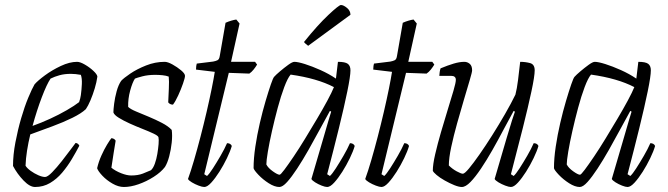

<svg xmlns="http://www.w3.org/2000/svg" viewBox="-20 -747 2667 767"><path d="M120 0Q99 0 74 -26Q49 -52 32 -84Q32 -128 41.5 -178Q51 -228 64.5 -274.5Q78 -321 93 -357Q108 -393 118 -410Q131 -425 159.5 -446Q188 -467 223 -483.5Q258 -500 288 -500Q300 -500 319 -489Q338 -478 353 -464Q368 -450 369 -441Q366 -419 358.5 -394Q351 -369 341.5 -346.5Q332 -324 323 -311Q305 -294 269.5 -276.5Q234 -259 189.5 -242.5Q145 -226 101 -210Q93 -177 88 -145Q83 -113 82 -85Q88 -75 102.5 -64.5Q117 -54 133 -47Q149 -40 160 -40Q170 -40 188.5 -59Q207 -78 227 -103.5Q247 -129 262.5 -150Q278 -171 282 -176Q292 -175 297 -165Q284 -140 267 -111.5Q250 -83 228.5 -57.5Q207 -32 180 -16Q153 0 120 0ZM110 -244Q144 -256 180 -272.5Q216 -289 247 -307Q278 -325 296 -339Q301 -353 303 -367Q306 -389 307 -411.5Q308 -434 303 -448Q292 -450 282 -451Q272 -452 263 -452Q238 -452 218 -446.5Q198 -441 182 -433Q167 -411 147 -358.5Q127 -306 110 -244Z M475 0Q453 0 429.5 -13.5Q406 -27 389 -45Q372 -63 368 -75Q374 -101 385 -125.5Q396 -150 407.5 -169Q419 -188 425 -195Q437 -194 442 -185Q439 -166 434 -136Q429 -106 425 -77Q441 -64 464 -55Q487 -46 504 -46Q531 -46 550.5 -53.5Q570 -61 583 -67Q592 -75 598.5 -93Q605 -111 608.5 -132Q612 -153 613.5 -171.5Q615 -190 613 -199Q611 -205 593 -213.5Q575 -222 549.5 -232Q524 -242 498.5 -253.5Q473 -265 454.5 -276.5Q436 -288 433 -298Q433 -309 436 -333Q439 -357 446 -382.5Q453 -408 464 -424Q474 -435 500.5 -453Q527 -471 563.5 -485.5Q600 -500 638 -500Q650 -500 669 -489.5Q688 -479 703.5 -466Q719 -453 719 -444Q719 -436 711 -413Q703 -390 692 -366Q681 -342 671 -329Q659 -329 652 -338Q653 -362 654.5 -393Q656 -424 654 -441Q644 -445 629 -446.5Q614 -448 600 -448Q571 -448 548.5 -442Q526 -436 519 -433Q509 -418 500 -385Q491 -352 492 -320Q501 -311 524 -301.5Q547 -292 574.5 -280.5Q602 -269 627 -256Q652 -243 666 -228Q669 -206 666 -177.5Q663 -149 656 -122.5Q649 -96 639 -80Q623 -59 594 -40.5Q565 -22 533.5 -11Q502 0 475 0Z M796 0Q788 0 773.5 -5.5Q759 -11 746.5 -18.5Q734 -26 731 -32Q742 -62 755 -106.5Q768 -151 781 -201Q794 -251 805.5 -300.5Q817 -350 825.5 -392Q834 -434 838 -460L763 -469Q763 -477 764 -483.5Q765 -490 766 -493L831 -501Q842 -503 849 -506.5Q856 -510 858 -524L881 -656Q892 -661 904 -664.5Q916 -668 924 -669L937 -653L903 -500H999L1007 -489Q1001 -479 993 -469Q985 -459 976 -453L894 -456L796 -51L807 -44Q816 -52 830.5 -74.5Q845 -97 861 -124.5Q877 -152 887 -175Q901 -175 906 -164Q900 -143 886.5 -115Q873 -87 856.5 -61Q840 -35 824 -17.5Q808 0 796 0Z M1096 0Q1077 0 1053.5 -15Q1030 -30 1012.5 -48.5Q995 -67 993 -75Q993 -114 1000 -161Q1007 -208 1018 -255.5Q1029 -303 1041 -343.5Q1053 -384 1062 -410Q1071 -436 1075 -440Q1082 -448 1098.5 -462Q1115 -476 1131.5 -488Q1148 -500 1156 -500Q1170 -500 1198.5 -491Q1227 -482 1260.5 -467Q1294 -452 1322 -433L1330 -500Q1359 -500 1369.5 -492Q1380 -484 1380 -466Q1380 -443 1367.5 -382Q1355 -321 1334 -235.5Q1313 -150 1287 -51L1298 -44Q1307 -52 1321.5 -74.5Q1336 -97 1352 -124.5Q1368 -152 1378 -175Q1392 -175 1397 -164Q1391 -143 1377.5 -115Q1364 -87 1347.5 -61Q1331 -35 1315 -17.5Q1299 0 1287 0Q1279 0 1265 -5.5Q1251 -11 1239 -18.5Q1227 -26 1224 -32L1272 -196Q1284 -237 1292.5 -266.5Q1301 -296 1303 -301L1298 -304Q1279 -270 1257 -229Q1235 -188 1212 -147.5Q1189 -107 1167 -73.5Q1145 -40 1127 -20Q1109 0 1096 0ZM1097 -49Q1101 -49 1116 -69Q1131 -89 1153 -121.5Q1175 -154 1199 -193.5Q1223 -233 1246.5 -272.5Q1270 -312 1288 -345.5Q1306 -379 1314 -399Q1247 -434 1141 -449Q1129 -435 1115.5 -399Q1102 -363 1089.5 -316.5Q1077 -270 1066.5 -223.5Q1056 -177 1050 -141Q1044 -105 1044 -90Q1051 -76 1070 -62.5Q1089 -49 1097 -49ZM1211 -564Q1206 -568 1200 -573Q1194 -578 1195 -580Q1249 -647 1291.5 -687Q1334 -727 1342 -727Q1352 -727 1366 -715.5Q1380 -704 1380 -688Z M1504 0Q1496 0 1481.5 -5.5Q1467 -11 1454.5 -18.5Q1442 -26 1439 -32Q1450 -62 1463 -106.5Q1476 -151 1489 -201Q1502 -251 1513.5 -300.5Q1525 -350 1533.5 -392Q1542 -434 1546 -460L1471 -469Q1471 -477 1472 -483.5Q1473 -490 1474 -493L1539 -501Q1550 -503 1557 -506.5Q1564 -510 1566 -524L1589 -656Q1600 -661 1612 -664.5Q1624 -668 1632 -669L1645 -653L1611 -500H1707L1715 -489Q1709 -479 1701 -469Q1693 -459 1684 -453L1602 -456L1504 -51L1515 -44Q1524 -52 1538.5 -74.5Q1553 -97 1569 -124.5Q1585 -152 1595 -175Q1609 -175 1614 -164Q1608 -143 1594.5 -115Q1581 -87 1564.5 -61Q1548 -35 1532 -17.5Q1516 0 1504 0Z M1825 0Q1813 0 1794.5 -7.5Q1776 -15 1756.5 -26Q1737 -37 1724 -48Q1711 -59 1709 -65Q1709 -90 1718.5 -131Q1728 -172 1741.5 -218.5Q1755 -265 1768.5 -308.5Q1782 -352 1791.5 -384.5Q1801 -417 1801 -428Q1801 -444 1782 -444H1735Q1735 -450 1736.5 -459.5Q1738 -469 1740 -474Q1769 -486 1792.5 -493Q1816 -500 1835 -500Q1847 -500 1856.5 -492Q1866 -484 1866 -466Q1866 -459 1856.5 -427Q1847 -395 1833.5 -349.5Q1820 -304 1806 -254Q1792 -204 1782.5 -159.5Q1773 -115 1773 -86Q1787 -72 1804.5 -62.5Q1822 -53 1829 -53Q1836 -53 1853.5 -74Q1871 -95 1895.5 -130Q1920 -165 1946.5 -207Q1973 -249 1997.5 -291.5Q2022 -334 2039 -369Q2045 -392 2049.5 -427.5Q2054 -463 2058 -500Q2079 -500 2097.5 -495Q2116 -490 2116 -466Q2116 -443 2103 -382Q2090 -321 2068.5 -235.5Q2047 -150 2021 -51L2032 -44Q2041 -52 2055.5 -74.5Q2070 -97 2086 -124.5Q2102 -152 2112 -175Q2126 -175 2131 -164Q2125 -143 2111.5 -115Q2098 -87 2081.5 -61Q2065 -35 2049 -17.5Q2033 0 2021 0Q2013 0 1998.5 -5.5Q1984 -11 1971.5 -18.5Q1959 -26 1956 -32L2004 -196Q2016 -237 2025.5 -266.5Q2035 -296 2037 -301L2032 -304Q2013 -270 1991.5 -229Q1970 -188 1947 -147.5Q1924 -107 1901.5 -73.5Q1879 -40 1859.5 -20Q1840 0 1825 0Z M2296 0Q2277 0 2253.5 -15Q2230 -30 2212.5 -48.5Q2195 -67 2193 -75Q2193 -114 2200 -161Q2207 -208 2218 -255.5Q2229 -303 2241 -343.5Q2253 -384 2262 -410Q2271 -436 2275 -440Q2282 -448 2298.5 -462Q2315 -476 2331.5 -488Q2348 -500 2356 -500Q2370 -500 2398.5 -491Q2427 -482 2460.5 -467Q2494 -452 2522 -433L2530 -500Q2559 -500 2569.5 -492Q2580 -484 2580 -466Q2580 -443 2567.5 -382Q2555 -321 2534 -235.5Q2513 -150 2487 -51L2498 -44Q2507 -52 2521.5 -74.5Q2536 -97 2552 -124.5Q2568 -152 2578 -175Q2592 -175 2597 -164Q2591 -143 2577.5 -115Q2564 -87 2547.5 -61Q2531 -35 2515 -17.5Q2499 0 2487 0Q2479 0 2465 -5.5Q2451 -11 2439 -18.5Q2427 -26 2424 -32L2472 -196Q2484 -237 2492.5 -266.5Q2501 -296 2503 -301L2498 -304Q2479 -270 2457 -229Q2435 -188 2412 -147.5Q2389 -107 2367 -73.5Q2345 -40 2327 -20Q2309 0 2296 0ZM2297 -49Q2301 -49 2316 -69Q2331 -89 2353 -121.5Q2375 -154 2399 -193.5Q2423 -233 2446.5 -272.5Q2470 -312 2488 -345.5Q2506 -379 2514 -399Q2447 -434 2341 -449Q2329 -435 2315.5 -399Q2302 -363 2289.5 -316.5Q2277 -270 2266.5 -223.5Q2256 -177 2250 -141Q2244 -105 2244 -90Q2251 -76 2270 -62.5Q2289 -49 2297 -49Z"/></svg>

Font: Texturina 72pt 72pt Thin
Style: Italic
Weight: 100
Italic angle: -11°
Designer: Guillermo Torres Carreño
Foundry: Omnibus-Type
Version: Version 1.002; ttfautohint (v1.8.3)